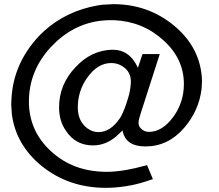

<svg xmlns="http://www.w3.org/2000/svg" viewBox="-20 -761 1055 923"><path d="M665 -501H748L658 -221Q646 -186 646 -171Q646 -145 675 -131H676Q684 -127 696 -127Q760 -127 813 -199Q864 -269 864 -357Q864 -478 767 -566Q667 -658 528 -664H512Q364 -664 252 -562L221 -531Q119 -418 119 -273Q119 -132 224 -35Q331 65 494 65Q571 65 687 33L715 100Q684 111 652 120Q620 129 586 134Q561 138 536.5 140Q512 142 489 142Q309 142 178 35Q56 -66 37 -212L34 -258L35 -283Q42 -437 143 -560Q154 -574 166.5 -587Q179 -600 192 -612Q300 -709 450 -735L469 -738L525 -741Q690 -741 814 -640Q930 -545 948 -411Q951 -390 951 -369L949 -334Q937 -230 865 -146Q788 -57 679 -57Q583 -57 569 -134Q561 -126 553 -118.5Q545 -111 537 -104Q487 -62 427 -62Q344 -62 298 -131Q264 -178 264 -245Q264 -355 343 -438Q419 -520 521 -522Q604 -522 643 -435ZM515 -458Q449 -458 399 -387Q354 -324 354 -244Q354 -178 401 -143H402Q425 -126 453 -126Q511 -126 555 -191L561 -200Q579 -233 595 -287Q602 -309 605 -327.5Q608 -346 609 -362Q612 -417 566 -444Q543 -458 515 -458Z"/></svg>

Font: Ekushey Lal Sabuj Normal
Style: Regular
Weight: 400
Designer: Al Mamun Sumon
Foundry: Al Mamun Sumon
Version: Version 1.0